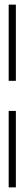

<svg xmlns="http://www.w3.org/2000/svg" viewBox="-20 -731 113 829"><path d="M17.5 78H48.5V-252H17.5ZM17.5 -382H48.5V-711H17.5Z"/></svg>

Font: Anybody ExtraCondensed ExtraLight
Style: Regular
Weight: 250
Width: 2
Version: Version 1.113;gftools[0.9.25]